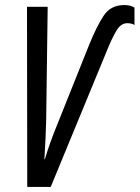

<svg xmlns="http://www.w3.org/2000/svg" viewBox="-20 -741 553 761"><path d="M181 0 407 -548Q424 -590 441.5 -619.5Q459 -649 484 -649Q502 -649 513 -642V-711Q497 -721 473 -721Q418 -721 390 -677.5Q362 -634 334 -565L206 -245Q177 -175 158 -110H156Q159 -156 160.5 -193.5Q162 -231 163 -265L169 -714H87L88 0Z"/></svg>

Font: Noto Sans Display Condensed
Style: Italic
Weight: 400
Width: 3
Designer: Monotype Design team
Foundry: Monotype Imaging Inc.
Version: 1.000